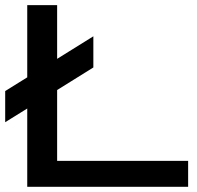

<svg xmlns="http://www.w3.org/2000/svg" viewBox="-20 -720 760 740"><path d="M0 -249V-369.1L85 -421.9V-700.2H200.2V-493.2L339.8 -580.1V-460L200.2 -373V-100.1H705.1V0H85V-301.8Z"/></svg>

Font: Copperplate Sans CC Heavy
Style: Regular
Weight: 400
Designer: indestructible type*
Foundry: Cowboy Collective
Version: Version 1.000